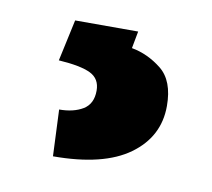

<svg xmlns="http://www.w3.org/2000/svg" viewBox="-41 -48 351 318"><g transform="rotate(10 134.5 111.0)"><path d="M62.5 -3.4H168.5L163.1 25.4Q190.4 30.3 213.6 48.8Q236.8 67.4 236.8 109.9Q236.8 161.6 193.4 193.1Q149.9 224.6 65.4 224.6L62 146.5Q85.9 146.5 101.8 137Q117.7 127.4 117.7 105Q117.7 85 101.1 76.9Q84.5 68.8 47.4 66.4Z"/></g></svg>

Font: Vazirmatn UI
Style: Bold
Weight: 700
Designer: Saber Rastikerdar
Foundry: Saber Rastikerdar
Version: Version 33.003